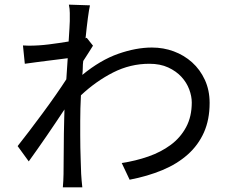

<svg xmlns="http://www.w3.org/2000/svg" viewBox="-20 -776 996 828"><path d="M381 -579Q373 -566 361.5 -548Q350 -530 339 -513Q337 -499 337 -483.5Q337 -468 335 -453Q413 -517 490 -544Q567 -571 635 -571Q685 -571 729.5 -554.5Q774 -538 808.5 -507Q843 -476 863.5 -431.5Q884 -387 884 -332Q884 -260 859.5 -205Q835 -150 789.5 -109.5Q744 -69 680.5 -42.5Q617 -16 539 -1L505 -73Q565 -82 619.5 -101Q674 -120 716 -151Q758 -182 782.5 -227.5Q807 -273 807 -334Q807 -361 796 -390.5Q785 -420 762.5 -444.5Q740 -469 705.5 -485Q671 -501 624 -501Q542 -501 468 -463.5Q394 -426 329 -365Q326 -307 326 -254Q326 -222 326 -194Q326 -166 326.5 -139.5Q327 -113 328 -85.5Q329 -58 330 -26Q331 -14 332 2Q333 18 335 32H251Q252 21 253 3.5Q254 -14 254 -25Q254 -59 254.5 -86.5Q255 -114 255 -141Q255 -168 255.5 -198.5Q256 -229 257 -268Q257 -275 257.5 -284Q258 -293 258 -304Q241 -278 221 -248.5Q201 -219 181 -189.5Q161 -160 141 -132Q121 -104 104 -80L56 -146Q76 -171 104.5 -208.5Q133 -246 163 -286.5Q193 -327 220.5 -366.5Q248 -406 266 -434Q268 -457 269 -479.5Q270 -502 272 -525Q256 -523 233 -520Q210 -517 185 -514Q160 -511 134.5 -507.5Q109 -504 87 -501L79 -580Q86 -580 92 -579.5Q98 -579 104 -579Q147 -579 190.5 -584.5Q234 -590 276 -597Q278 -630 279.5 -653.5Q281 -677 281 -685Q281 -702 281 -720Q281 -738 277 -756L368 -753Q364 -736 359 -698.5Q354 -661 349 -611L354 -613Z"/></svg>

Font: Kinto Sans
Style: Regular
Weight: 400
Designer: Authors: Ryoko NISHIZUKA  (kana & ideographs); Paul D. Hunt (Latin, Greek & Cyrillic); Wenlong ZHANG  (bopomofo); Sandol
Foundry: Adobe Systems Incorporated, ookami Inc.
Version: Version 0.001